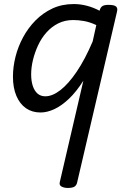

<svg xmlns="http://www.w3.org/2000/svg" viewBox="-20 -539 687 949"><path d="M180 17Q139 17 108.5 -4Q78 -25 61 -65Q44 -105 44 -160Q44 -208 56.5 -258Q69 -308 94 -354.5Q119 -401 155.5 -438Q192 -475 239 -497Q286 -519 345 -519Q377 -519 409.5 -510.5Q442 -502 472 -486L473 -489Q477 -503 486.5 -509Q496 -515 516 -515Q545 -515 554 -506.5Q563 -498 558 -480L361 364Q358 377 348 383.5Q338 390 315 390Q297 390 284 383Q271 376 276 359L392 -140Q357 -85 320.5 -50.5Q284 -16 248.5 0.5Q213 17 180 17ZM134 -171Q134 -139 142 -114.5Q150 -90 165.5 -76.5Q181 -63 204 -63Q239 -63 278.5 -93.5Q318 -124 359 -184.5Q400 -245 438 -334L456 -415Q424 -430 395.5 -435Q367 -440 342 -440Q301 -440 268 -423.5Q235 -407 210 -379Q185 -351 168.5 -315.5Q152 -280 143 -243Q134 -206 134 -171Z"/></svg>

Font: Playwrite AT
Style: Italic
Weight: 400
Italic angle: -13.0072°
Designer: Veronika Burian, José Scaglione
Foundry: TypeTogether
Version: Version 1.002